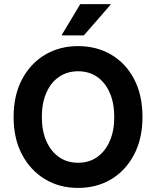

<svg xmlns="http://www.w3.org/2000/svg" viewBox="-20 -911 765 941"><path d="M362.5 10Q271.7 10 200.4 -32.9Q129.2 -75.8 87.9 -153.8Q46.7 -231.7 46.7 -337.5Q46.7 -444.2 87.9 -522.1Q129.2 -600 200.4 -642.5Q271.7 -685 362.5 -685Q454.2 -685 525.4 -642.9Q596.7 -600.8 637.5 -522.9Q678.3 -445 678.3 -337.5Q678.3 -231.7 637.1 -153.3Q595.8 -75 525 -32.5Q454.2 10 362.5 10ZM362.5 -113.3Q416.7 -113.3 456.2 -141.2Q495.8 -169.2 517.9 -219.6Q540 -270 540 -337.5Q540 -405.8 517.9 -456.2Q495.8 -506.7 456.2 -534.2Q416.7 -561.7 362.5 -561.7Q309.2 -561.7 269.2 -534.2Q229.2 -506.7 207.1 -456.2Q185 -405.8 185 -337.5Q185 -270 207.1 -219.6Q229.2 -169.2 269.2 -141.2Q309.2 -113.3 362.5 -113.3ZM283.3 -737.5V-740.8L373.3 -890.8H521.7V-887.5L390.8 -737.5Z"/></svg>

Font: Funnel Sans
Style: Bold
Weight: 700
Designer: NORD ID, Kristian Moeller
Foundry: Dicotype
Version: Version 1.000